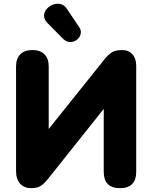

<svg xmlns="http://www.w3.org/2000/svg" viewBox="-20 -976 798 1005"><path d="M310 -773 227 -857Q210 -875 210.5 -894Q211 -913 224 -928.5Q237 -944 256.5 -951.5Q276 -959 296 -955Q316 -951 330 -930L395 -833Q407 -815 402 -797Q397 -779 382 -767.5Q367 -756 347.5 -756Q328 -756 310 -773ZM144 9Q107 9 85.5 -14.5Q64 -38 64 -82V-628Q64 -669 86 -691.5Q108 -714 150 -714Q191 -714 213 -691.5Q235 -669 235 -628V-301L524 -662Q546 -690 565.5 -702Q585 -714 619 -714Q653 -714 673 -692Q693 -670 693 -632V-78Q693 9 608 9Q523 9 523 -78V-406L234 -43Q212 -15 193.5 -3Q175 9 144 9Z"/></svg>

Font: Chiron GoRound TC H
Style: Regular
Weight: 900
Designer: Ryoko NISHIZUKA 西塚涼子 (kana, bopomofo & ideographs); Paul D. Hunt (Latin, Greek & Cyrillic); Sandoll Communications 산돌커뮤니
Foundry: Adobe
Version: Version 1.000;hotconv 1.1.1;makeotfexe 2.6.0